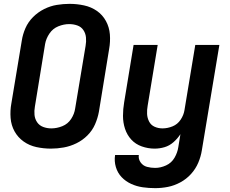

<svg xmlns="http://www.w3.org/2000/svg" viewBox="-20 -763 1192 996"><path d="M244 8Q277 8 310.5 2Q344 -4 376 -19.5Q408 -35 433.5 -60.5Q459 -86 473 -118Q487 -150 493 -183L546 -508Q553 -547 550 -584.5Q547 -622 529.5 -654Q512 -686 482.5 -706.5Q453 -727 416 -735Q379 -743 341 -743Q308 -743 274.5 -737.5Q241 -732 209 -716Q177 -700 151.5 -674.5Q126 -649 112 -617Q98 -585 93 -552L39 -227Q32 -189 35 -151Q38 -113 55.5 -81.5Q73 -50 102.5 -29Q132 -8 169 0Q206 8 244 8ZM246 -97Q224 -97 204 -104.5Q184 -112 172.5 -129Q161 -146 159 -167Q157 -188 161 -210L214 -535Q219 -563 236.5 -589Q254 -615 282.5 -626.5Q311 -638 339 -638Q361 -638 381 -631Q401 -624 412.5 -607Q424 -590 426 -568.5Q428 -547 424 -525L370 -201Q366 -172 349 -146Q332 -120 303.5 -108.5Q275 -97 246 -97ZM785 213Q818 213 851 206.5Q884 200 915.5 183Q947 166 971 139.5Q995 113 1008.5 81Q1022 49 1027 17L1118 -530H993L937 -192Q933 -166 917 -142Q901 -118 875 -107.5Q849 -97 823 -97Q801 -97 782 -105.5Q763 -114 753.5 -132.5Q744 -151 743 -172Q742 -193 746 -215L798 -530H673L624 -232Q618 -197 618 -162Q618 -127 628.5 -95Q639 -63 661 -39Q683 -15 715.5 -3.5Q748 8 782 8Q808 8 833.5 0.5Q859 -7 880 -25.5Q901 -44 916 -67L905 0Q901 28 885.5 55Q870 82 841.5 95Q813 108 785 108Q763 108 742.5 102.5Q722 97 709.5 79.5Q697 62 700 41H577Q572 73 581 103.5Q590 134 611 156Q632 178 660.5 191Q689 204 720.5 208.5Q752 213 785 213Z"/></svg>

Font: Iosevka Sparkle
Style: Bold Italic
Weight: 700
Italic angle: -9°
Designer: Belleve Invis
Foundry: Belleve Invis
Version: Version 4.5.0; ttfautohint (v1.8.3)